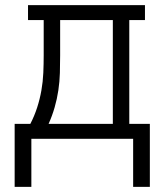

<svg xmlns="http://www.w3.org/2000/svg" viewBox="-20 -540 640 747"><path d="M37 187V-58H98Q114 -89 124.5 -121.5Q135 -154 141 -188Q147 -222 148.5 -256.5Q150 -291 150 -325V-462H89V-520H544V-462H483V-58H563V187H498V0H102V187ZM169 -58H419V-462H214V-325Q214 -291 213 -256.5Q212 -222 207 -188.5Q202 -155 192.5 -122Q183 -89 169 -58Z"/></svg>

Font: Iosevka Etoile Light
Style: Regular
Weight: 300
Designer: Belleve Invis
Foundry: Belleve Invis
Version: Version 25.0.1; ttfautohint (v1.8.4)